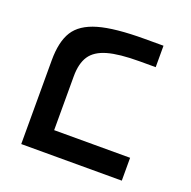

<svg xmlns="http://www.w3.org/2000/svg" viewBox="-112 -719 823 829"><g transform="rotate(20 300.0 -304.5)"><path d="M417 -609H502V-510.5H429Q334.5 -510.5 281.5 -495.2Q228.5 -480 205.8 -445.8Q183 -411.5 183 -352V-105H532V0H70V-385Q70 -470.5 100 -518.2Q130 -566 204.5 -587.5Q279 -609 417 -609Z"/></g></svg>

Font: JuliaMono Medium
Style: Regular
Weight: 500
Monospace: yes
Designer: cormullion
Foundry: corm
Version: Version 0.054; ttfautohint (v1.8.4)